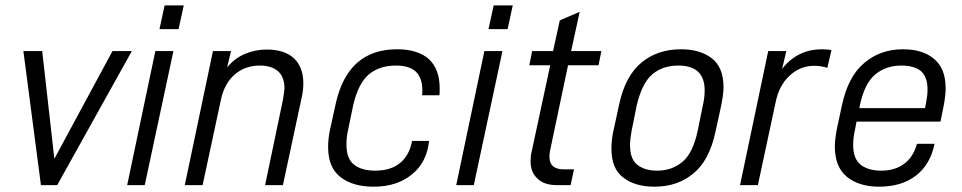

<svg xmlns="http://www.w3.org/2000/svg" viewBox="-20 -700 3638 726"><path d="M68.4 -506.8H139.6L185.5 -99.6L405.3 -506.8H478.5L196.3 0H134.8Z M567.4 -506.8H635.7L527.3 0H460.9ZM602.5 -679.7H674.8L655.3 -589.8H583Z M785.2 -506.8H853.5L838.9 -445.3Q868.2 -480.5 906.2 -496.1Q945.3 -512.7 988.3 -512.7Q1055.7 -512.7 1091.8 -479.5Q1127 -445.3 1127 -384.8Q1127 -359.4 1121.1 -333L1049.8 0H982.4L1049.8 -322.3Q1054.7 -351.6 1055.7 -365.2Q1055.7 -409.2 1031.2 -430.7Q1006.8 -452.1 962.9 -452.1Q907.2 -452.1 868.2 -418.9Q829.1 -385.7 815.4 -323.2L746.1 0H678.7Z M1220.7 -143.6Q1220.7 -176.8 1227.5 -208L1249 -305.7Q1293.9 -513.7 1481.4 -513.7Q1559.6 -513.7 1601.6 -476.6Q1642.6 -438.5 1642.6 -365.2Q1642.6 -345.7 1641.6 -339.8H1576.2L1577.1 -357.4Q1577.1 -405.3 1552.7 -428.7Q1528.3 -452.1 1477.5 -452.1Q1415 -452.1 1375 -418.9Q1335 -385.7 1315.4 -301.8L1296.9 -211.9Q1290 -183.6 1290 -154.3Q1290 -98.6 1319.3 -77.1Q1347.7 -54.7 1398.4 -54.7Q1458 -54.7 1493.2 -84Q1528.3 -113.3 1538.1 -167H1602.5Q1593.8 -85.9 1538.1 -41Q1481.4 5.9 1393.6 5.9Q1313.5 5.9 1267.6 -30.3Q1220.7 -66.4 1220.7 -143.6Z M1811.5 -506.8H1879.9L1771.5 0H1705.1ZM1846.7 -679.7H1918.9L1899.4 -589.8H1827.1Z M2059.6 -128.9Q2057.6 -119.1 2057.6 -106.4Q2057.6 -60.5 2110.4 -59.6H2150.4L2137.7 0H2085.9Q2037.1 0 2012.7 -24.4Q1986.3 -47.9 1986.3 -89.8Q1986.3 -110.4 1990.2 -126L2060.5 -453.1H1981.4L1992.2 -506.8H2071.3L2096.7 -623L2171.9 -655.3L2139.6 -506.8H2253.9L2243.2 -453.1H2127.9Z M2292 -137.7Q2292 -170.9 2298.8 -202.1L2321.3 -305.7Q2344.7 -414.1 2406.2 -463.9Q2466.8 -513.7 2554.7 -513.7Q2627 -513.7 2671.9 -479.5Q2715.8 -444.3 2715.8 -371.1Q2715.8 -346.7 2708 -305.7L2685.5 -202.1Q2662.1 -92.8 2601.6 -43.9Q2542 5.9 2455.1 5.9Q2379.9 5.9 2335.9 -29.3Q2292 -62.5 2292 -137.7ZM2618.2 -206.1 2637.7 -301.8Q2644.5 -330.1 2644.5 -358.4Q2644.5 -452.1 2544.9 -452.1Q2485.4 -452.1 2446.3 -418.9Q2407.2 -384.8 2387.7 -301.8L2368.2 -205.1Q2362.3 -173.8 2362.3 -151.4Q2362.3 -98.6 2389.6 -77.1Q2418 -54.7 2464.8 -54.7Q2521.5 -54.7 2561.5 -88.9Q2600.6 -122.1 2618.2 -206.1Z M2884.8 -506.8H2953.1L2937.5 -439.5Q2966.8 -477.5 3005.9 -496.1Q3043.9 -513.7 3086.9 -513.7Q3105.5 -513.7 3124 -510.7L3108.4 -443.4Q3085 -451.2 3058.6 -451.2Q3005.9 -451.2 2965.8 -414.1Q2925.8 -377 2913.1 -314.5L2845.7 0H2778.3Z M3555.7 -366.2Q3555.7 -339.8 3547.9 -297.9L3536.1 -240.2H3218.8L3212.9 -209Q3206.1 -180.7 3206.1 -151.4Q3206.1 -99.6 3234.4 -77.1Q3262.7 -54.7 3312.5 -54.7Q3364.3 -54.7 3399.4 -81.1Q3433.6 -106.4 3447.3 -156.2H3513.7Q3498 -78.1 3443.4 -36.1Q3389.6 5.9 3303.7 5.9Q3228.5 5.9 3182.6 -31.2Q3136.7 -68.4 3136.7 -146.5Q3136.7 -170.9 3144.5 -212.9L3163.1 -299.8Q3186.5 -411.1 3248 -461.9Q3308.6 -513.7 3394.5 -513.7Q3468.8 -513.7 3511.7 -477.5Q3555.7 -441.4 3555.7 -366.2ZM3487.3 -361.3Q3487.3 -409.2 3461.9 -431.6Q3435.5 -452.1 3388.7 -452.1Q3330.1 -452.1 3290 -418.9Q3249 -384.8 3231.4 -301.8L3229.5 -291H3477.5L3481.4 -308.6Q3487.3 -339.8 3487.3 -361.3Z"/></svg>

Font: Dinish
Style: Italic
Weight: 400
Italic angle: -12°
Designer: Bert Driehuis
Foundry: Playbeing
Version: Version 3.002; git-62d0f29-release